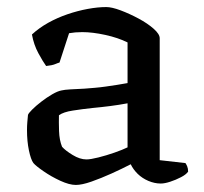

<svg xmlns="http://www.w3.org/2000/svg" viewBox="-20 -520 577 544"><path d="M194.9 4Q176.6 4 150.9 -7.8Q125.3 -19.6 103.5 -34.7Q81.7 -49.7 74.5 -58.2Q67.3 -68.2 61.9 -94Q56.5 -119.8 56.5 -151.2Q56.5 -163.2 57.4 -173.8Q58.3 -184.5 59.3 -194.5Q60.8 -199.2 71.2 -209.6Q81.6 -220 97 -231.9Q112.4 -243.8 127.9 -252.8Q143.4 -261.8 154.4 -263.8Q162.3 -265.8 179.7 -266.8Q197 -267.8 219 -268.8Q233 -269.8 248.5 -271.2Q264 -272.5 279.9 -274.8Q295.9 -277.1 311.5 -279.5Q327.1 -281.9 341.4 -284.6V-399.8Q314.4 -413.2 278.2 -421.1Q242 -429 213 -429Q202.9 -429 193.3 -428.2Q183.7 -427.3 175.7 -425.9L148.6 -342.8Q144.6 -341.8 136.2 -338.3Q127.9 -334.8 110.7 -333Q101.9 -345 88.8 -369.1Q75.7 -393.3 70.5 -422.3Q90.5 -440.8 116.5 -455.4Q142.6 -469.9 171.4 -479.7Q200.2 -489.5 228.5 -494.7Q256.9 -500 281.2 -500Q296.7 -500 321.9 -490.6Q347.1 -481.1 372.7 -467.4Q398.2 -453.7 415.4 -438.5Q432.5 -423.3 432.5 -411.8V-66.2L505.5 -57.9Q507.5 -55.1 510.3 -48.9Q513 -42.6 513 -33.7Q507.3 -25.4 492.7 -17.9Q478.2 -10.3 462.5 -5.2Q446.8 0 435.5 0Q418 0 400.5 -7.4Q382.9 -14.9 370 -27.5Q357.2 -40.2 350.4 -54.6Q326.5 -42.2 296.3 -28.5Q266.1 -14.9 239 -5.4Q212 4 194.9 4ZM224.9 -68.3Q236.5 -68.3 258.8 -73.9Q281.1 -79.5 304.4 -87.6Q327.7 -95.8 341.4 -102.5V-227.3Q317.6 -222.8 291.8 -219.5Q266 -216.2 241.9 -214Q213.8 -211 186.7 -206.8Q159.5 -202.7 147 -193.4Q146.5 -174.7 147.3 -148.9Q148.1 -123.1 155.8 -104.2Q165.1 -93.5 185.8 -80.9Q206.4 -68.3 224.9 -68.3Z"/></svg>

Font: Texturina Medium
Style: Regular
Weight: 500
Designer: Guillermo Torres Carreño
Foundry: Omnibus-Type
Version: Version 1.003